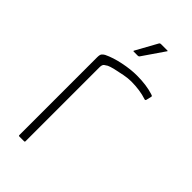

<svg xmlns="http://www.w3.org/2000/svg" viewBox="-202 -675 725 725"><g transform="rotate(45 160.0 -312.5)"><path d="M215 -477Q266 -477 303 -465Q305 -464 308 -463Q311 -462 310 -458L305 -437Q304 -434 302 -433.5Q300 -433 298 -434Q280 -440 259 -443Q238 -446 215 -446Q199 -446 177.5 -442Q156 -438 137.5 -433.5Q119 -429 111 -425Q106 -422 99.5 -417.5Q93 -413 93 -399V-4Q93 -2 92 -1Q91 0 89 0H64Q62 0 61 -1Q60 -2 60 -4V-419Q60 -433 64 -438Q68 -443 75 -447Q104 -461 143 -469Q182 -477 215 -477ZM143 -532Q140 -532 140 -533.5Q140 -535 141 -536L188 -621Q190 -625 196 -625H229Q231 -625 231.5 -624Q232 -623 230 -621L171 -535Q170 -534 168.5 -533Q167 -532 165 -532Z"/></g></svg>

Font: Glory Thin Thin
Style: Regular
Weight: 250
Version: Version 1.011